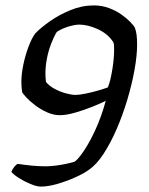

<svg xmlns="http://www.w3.org/2000/svg" viewBox="-20 -585 552 710"><path d="M131 105Q116 105 93 95.5Q70 86 49.5 73Q29 60 22 50Q27 39 33.5 31Q40 23 46 21Q72 25 98 27.5Q124 30 149 30Q165 30 185 27.5Q205 25 224 21Q243 17 256 13Q268 5 289 -25.5Q310 -56 332.5 -104.5Q355 -153 371 -212Q353 -203 322 -190.5Q291 -178 258 -168.5Q225 -159 201 -159Q178 -159 154.5 -169.5Q131 -180 111 -195Q91 -210 78 -224Q65 -238 62 -244Q61 -252 60 -260.5Q59 -269 59 -279Q59 -312 66.5 -347Q74 -382 85.5 -412.5Q97 -443 110 -461Q130 -482 164 -506Q198 -530 240.5 -547.5Q283 -565 327 -565Q356 -565 382 -555.5Q408 -546 428 -532Q448 -518 461.5 -504Q475 -490 479 -482Q483 -471 485 -456.5Q487 -442 487 -420Q487 -380 477.5 -327Q468 -274 451 -217Q434 -160 411.5 -108Q389 -56 362.5 -15.5Q336 25 307 44Q291 56 259 70.5Q227 85 192.5 95Q158 105 131 105ZM259 -234Q273 -234 297.5 -239Q322 -244 345.5 -251Q369 -258 379 -262Q385 -277 389 -295Q393 -313 396 -332Q399 -351 400.5 -368.5Q402 -386 402 -401Q402 -410 401.5 -417.5Q401 -425 399 -429Q379 -460 342 -477Q305 -494 273 -494Q258 -494 234 -487Q210 -480 190 -467Q179 -449 169 -423Q159 -397 153.5 -368.5Q148 -340 148 -312Q148 -305 148.5 -297.5Q149 -290 150 -282Q161 -268 181 -257Q201 -246 223 -240Q245 -234 259 -234Z"/></svg>

Font: Texturina Medium
Style: Italic
Weight: 500
Italic angle: -11°
Designer: Guillermo Torres Carreño
Foundry: Omnibus-Type
Version: Version 1.002